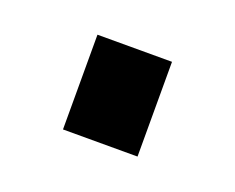

<svg xmlns="http://www.w3.org/2000/svg" viewBox="-42 -197 317 259"><g transform="rotate(20 116.5 -68.0)"><path d="M63 0V-136H170V0Z"/></g></svg>

Font: TitilliumText
Style: Medium
Weight: 500
Designer: Accademia di Belle Arti di Urbino and others
Foundry: Accademia di Belle Arti di Urbino and others.
Version: Version 60.001